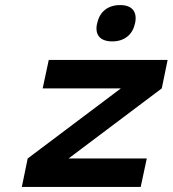

<svg xmlns="http://www.w3.org/2000/svg" viewBox="-20 -736 680 756"><path d="M172 -500 148 -388H456L89 -112L66 0H534L558 -112H250L617 -388L640 -500ZM362 -642C353 -600 373 -573 422 -573C470 -573 502 -600 511 -642L512 -645C521 -689 501 -716 453 -716C404 -716 372 -689 363 -645Z"/></svg>

Font: LT Wave Mono Bold
Style: Italic
Weight: 700
Designer: Daniel Lyons
Version: Version 2.5 (Glyphs App)